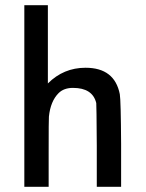

<svg xmlns="http://www.w3.org/2000/svg" viewBox="-20 -714 557 734"><path d="M163 -395Q223 -455 307 -455Q418 -455 438 -354Q442 -331 443 -164V0H350V-157Q349 -315 348 -320Q334 -378 259 -378Q224 -378 204 -358Q173 -327 167 -268Q166 -261 166 -129V0H73V-694H163Z"/></svg>

Font: MathJax_SansSerif
Style: Regular
Weight: 400
Version: Version 1.1